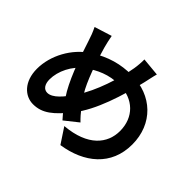

<svg xmlns="http://www.w3.org/2000/svg" viewBox="-184 -1053 1369 1369"><g transform="rotate(45 500.0 -369.0)"><path d="M699.1 -784.3 560.5 -797.4C561.3 -773.9 558.3 -731.1 553.2 -702.2C532.6 -579.4 474.5 -395.9 397.7 -282C345.5 -203.2 291 -139.1 238.7 -139.1C203.2 -139.1 182.4 -170.3 182.4 -219C182.4 -301.2 229 -399.5 306.7 -454.8C376.6 -505.7 457.1 -543.7 561.9 -543.7C705.6 -543.7 798.8 -450 798.8 -313.6C798.8 -188.9 712.3 -76.4 492.5 -57.6L568.8 58.1C777.1 26.2 928.5 -95.4 928.5 -307.3C928.5 -515.1 780.8 -654.9 574.5 -654.9C467.1 -654.9 366.4 -629.5 259.8 -560.6C142.2 -485.2 65.4 -342.5 65.4 -208.9C65.4 -79.7 141.4 -9.7 224.4 -9.7C316.2 -9.7 380.1 -61.1 472.3 -177.1C568.8 -298.2 633.9 -506.4 675.6 -683C681.7 -708 690.9 -756.8 699.1 -784.3ZM277.1 -751.2 145.6 -709.8C163.5 -673.5 175.3 -641.9 186.4 -606.1C232.8 -458.1 292.1 -298.6 353.3 -209.2C385.4 -158.3 415.4 -120.9 454.8 -76.7L556 -157.2C509.4 -201.8 462.6 -264.6 428.6 -318.2C382.8 -390.9 329.2 -543.6 298.7 -655.4C290.9 -684.8 282.9 -717.8 277.1 -751.2Z"/></g></svg>

Font: Source Han Sans JP VF
Style: Regular
Weight: 250
Designer: Ryoko NISHIZUKA 西塚涼子 (kana, bopomofo & ideographs); Paul D. Hunt (Latin, Greek & Cyrillic); Sandoll Communications 산돌커뮤니
Foundry: Adobe
Version: Version 2.004;hotconv 1.0.118;makeotfexe 2.5.65603